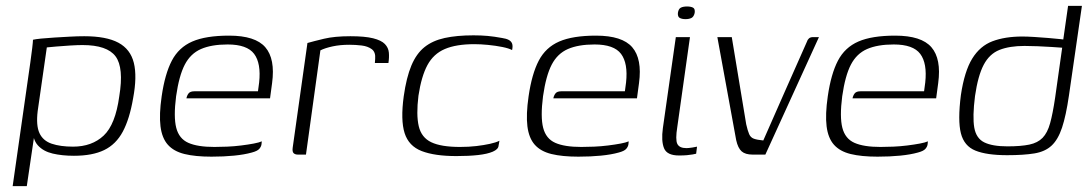

<svg xmlns="http://www.w3.org/2000/svg" viewBox="-20 -525 3709 652"><path d="M23 107 83 -313Q87 -341 89.5 -362.5Q92 -384 92 -390Q100 -392 119.5 -394Q139 -396 164.5 -397.5Q190 -399 216.5 -400.5Q243 -402 266 -402Q341 -402 382 -380Q423 -358 434.5 -311.5Q446 -265 432 -191Q420 -121 397 -78Q374 -35 334 -15.5Q294 4 231 4Q191 4 159 -3.5Q127 -11 108.5 -31.5Q90 -52 91 -92L102 -103L71 107ZM228 -27Q292 -27 332 -64.5Q372 -102 385 -198Q401 -295 372.5 -333.5Q344 -372 260 -372Q244 -372 219 -370.5Q194 -369 171 -367Q148 -365 139 -364L108 -148Q102 -99 114 -73Q126 -47 155.5 -37Q185 -27 228 -27Z M698 7Q643 7 606.5 -2Q570 -11 550 -33.5Q530 -56 525 -96Q520 -136 529 -198Q540 -274 563.5 -319Q587 -364 633 -384Q679 -404 758 -404Q847 -404 881 -364.5Q915 -325 904 -243L897 -191H613Q615 -201 620.5 -208Q626 -215 640 -215H856L860 -245Q867 -310 843 -342Q819 -374 753 -374Q698 -374 662.5 -358.5Q627 -343 607.5 -305.5Q588 -268 578 -198Q569 -128 578.5 -91Q588 -54 619.5 -40Q651 -26 708 -26Q728 -26 751.5 -27Q775 -28 799 -31Q823 -34 841.5 -37.5Q860 -41 869 -45L868 -35Q867 -27 860.5 -19.5Q854 -12 835 -7Q810 0 775 3.5Q740 7 698 7Z M1019 0H992Q982 0 977 -5Q972 -10 974 -24L1024 -379Q1045 -385 1080.5 -393.5Q1116 -402 1170 -402Q1219 -402 1247 -395Q1275 -388 1287 -375.5Q1299 -363 1300.5 -346.5Q1302 -330 1299 -311H1253L1254 -325Q1256 -348 1242.5 -358Q1229 -368 1208 -370.5Q1187 -373 1166 -373Q1135 -373 1109.5 -367.5Q1084 -362 1068 -354Z M1530 5Q1456 5 1412 -12Q1368 -29 1354 -73Q1340 -117 1351 -198Q1360 -262 1377 -302.5Q1394 -343 1421.5 -365Q1449 -387 1490 -396Q1531 -405 1588 -405Q1614 -405 1636 -403Q1658 -401 1685 -396Q1699 -394 1707.5 -389.5Q1716 -385 1719 -377Q1722 -369 1719 -355Q1708 -361 1685.5 -365.5Q1663 -370 1637.5 -372.5Q1612 -375 1591 -375Q1529 -375 1490.5 -358.5Q1452 -342 1431.5 -304Q1411 -266 1401 -200Q1393 -135 1402 -96.5Q1411 -58 1444.5 -42Q1478 -26 1542 -26Q1572 -26 1597.5 -29Q1623 -32 1643.5 -36.5Q1664 -41 1676 -47L1673 -30Q1672 -18 1653.5 -10Q1635 -2 1603.5 1.5Q1572 5 1530 5Z M1944 7Q1889 7 1852.5 -2Q1816 -11 1796 -33.5Q1776 -56 1771 -96Q1766 -136 1775 -198Q1786 -274 1809.5 -319Q1833 -364 1879 -384Q1925 -404 2004 -404Q2093 -404 2127 -364.5Q2161 -325 2150 -243L2143 -191H1859Q1861 -201 1866.5 -208Q1872 -215 1886 -215H2102L2106 -245Q2113 -310 2089 -342Q2065 -374 1999 -374Q1944 -374 1908.5 -358.5Q1873 -343 1853.5 -305.5Q1834 -268 1824 -198Q1815 -128 1824.5 -91Q1834 -54 1865.5 -40Q1897 -26 1954 -26Q1974 -26 1997.5 -27Q2021 -28 2045 -31Q2069 -34 2087.5 -37.5Q2106 -41 2115 -45L2114 -35Q2113 -27 2106.5 -19.5Q2100 -12 2081 -7Q2056 0 2021 3.5Q1986 7 1944 7Z M2286 3Q2245 3 2235 -21.5Q2225 -46 2231 -90L2275 -399H2323L2280 -94Q2273 -51 2280 -36.5Q2287 -22 2311 -22Q2318 -22 2331 -24Q2344 -26 2347 -27L2344 -3Q2340 -2 2332 -0.5Q2324 1 2312.5 2Q2301 3 2286 3ZM2308 -460Q2296 -460 2288.5 -464Q2281 -468 2282 -481Q2284 -495 2292 -499Q2300 -503 2313 -503Q2326 -503 2333.5 -499Q2341 -495 2339 -481Q2336 -468 2328 -464Q2320 -460 2308 -460Z M2536 0Q2511 0 2498.5 -11Q2486 -22 2480 -49L2416 -399H2465L2514 -103Q2519 -81 2524 -69.5Q2529 -58 2540 -54Q2551 -50 2572 -48Q2609 -132 2646 -216Q2683 -300 2720 -383Q2722 -390 2727 -394.5Q2732 -399 2741 -399H2761L2579 0Z M2960 7Q2905 7 2868.5 -2Q2832 -11 2812 -33.5Q2792 -56 2787 -96Q2782 -136 2791 -198Q2802 -274 2825.5 -319Q2849 -364 2895 -384Q2941 -404 3020 -404Q3109 -404 3143 -364.5Q3177 -325 3166 -243L3159 -191H2875Q2877 -201 2882.5 -208Q2888 -215 2902 -215H3118L3122 -245Q3129 -310 3105 -342Q3081 -374 3015 -374Q2960 -374 2924.5 -358.5Q2889 -343 2869.5 -305.5Q2850 -268 2840 -198Q2831 -128 2840.5 -91Q2850 -54 2881.5 -40Q2913 -26 2970 -26Q2990 -26 3013.5 -27Q3037 -28 3061 -31Q3085 -34 3103.5 -37.5Q3122 -41 3131 -45L3130 -35Q3129 -27 3122.5 -19.5Q3116 -12 3097 -7Q3072 0 3037 3.5Q3002 7 2960 7Z M3400 2Q3331 2 3292.5 -13.5Q3254 -29 3243 -72.5Q3232 -116 3243 -202Q3255 -283 3281.5 -326Q3308 -369 3350.5 -385Q3393 -401 3452 -401Q3468 -401 3492 -399.5Q3516 -398 3540 -396Q3564 -394 3582.5 -392Q3601 -390 3606 -388L3589 -379L3607 -505H3654L3610 -201Q3600 -132 3586.5 -91.5Q3573 -51 3551 -30.5Q3529 -10 3492.5 -4Q3456 2 3400 2ZM3401 -28Q3447 -28 3475.5 -34Q3504 -40 3520.5 -57Q3537 -74 3546 -106.5Q3555 -139 3563 -193L3587 -363Q3574 -364 3551 -365.5Q3528 -367 3503.5 -368Q3479 -369 3459 -369Q3408 -369 3374 -355.5Q3340 -342 3320.5 -305Q3301 -268 3291 -199Q3282 -128 3288.5 -91.5Q3295 -55 3322.5 -41.5Q3350 -28 3401 -28Z"/></svg>

Font: Genos Light
Style: Italic
Weight: 300
Italic angle: -8°
Designer: Robert E. Leuschke
Foundry: Robert E. Leuschke
Version: Version 1.010